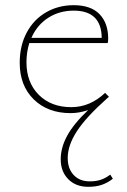

<svg xmlns="http://www.w3.org/2000/svg" viewBox="-20 -432 489 740"><path d="M415 257Q394 273 372 280.5Q350 288 320 288Q272 288 243 258.5Q214 229 214 182Q214 137 239 91Q264 45 320 -8Q286 4 252 4Q164 4 110 -49Q56 -102 56 -190Q56 -256 83 -306.5Q110 -357 157.5 -384.5Q205 -412 264 -412Q330 -412 363.5 -377.5Q397 -343 397 -283Q397 -272 395 -266H93Q82 -231 82 -192Q82 -114 129.5 -66.5Q177 -19 255 -19Q327 -19 385 -74L400 -59L394 -54Q312 19 276.5 73.5Q241 128 241 177Q241 218 264 242.5Q287 267 326 267Q351 267 369.5 260.5Q388 254 405 241ZM101 -286H372Q371 -391 264 -391Q209 -391 166 -363.5Q123 -336 101 -286Z"/></svg>

Font: Ysabeau Extralight
Style: Regular
Weight: 200
Designer: Christian Thalmann (Catharsis Fonts)
Version: Version 0.003